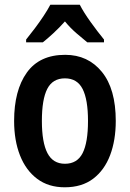

<svg xmlns="http://www.w3.org/2000/svg" viewBox="-20 -786 552 816"><path d="M472 -272Q472 -190 448 -126.5Q424 -63 376 -26.5Q328 10 255 10Q186 10 138 -26Q90 -62 65 -125.5Q40 -189 40 -272Q40 -402 94 -477.5Q148 -553 257 -553Q354 -553 413 -480.5Q472 -408 472 -272ZM158 -272Q158 -181 181.5 -135.5Q205 -90 256 -90Q308 -90 331 -135Q354 -180 354 -272Q354 -363 331 -408Q308 -453 256 -453Q204 -453 181 -408.5Q158 -364 158 -272ZM319 -766Q336 -733 365.5 -692Q395 -651 422 -618V-606H351Q330 -623 304 -645.5Q278 -668 256 -695Q232 -668 206.5 -644.5Q181 -621 162 -606H91V-618Q108 -639 128 -665.5Q148 -692 165.5 -718.5Q183 -745 194 -766Z"/></svg>

Font: Noto Sans Gurmukhi Condensed SemiBold
Style: Regular
Weight: 600
Width: 3
Designer: Jelle Bosma - Monotype Design Team
Foundry: Monotype Imaging Inc.
Version: Version 2.004; ttfautohint (v1.8.4.7-5d5b)